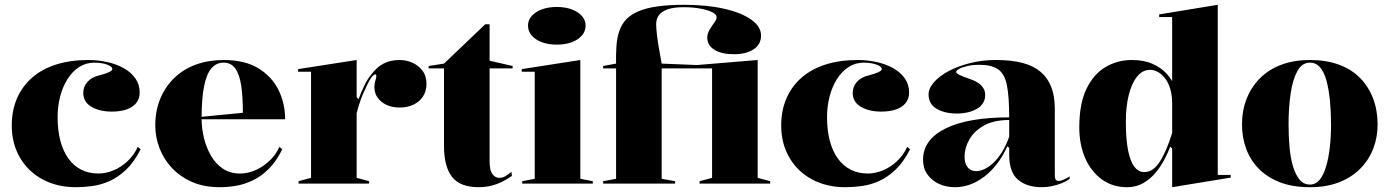

<svg xmlns="http://www.w3.org/2000/svg" viewBox="-20 -765 5789 800"><path d="M296 15Q218 15 157.5 -17.5Q97 -50 63 -108.5Q29 -167 29 -242Q29 -305 51 -355.5Q73 -406 114.5 -442Q156 -478 215 -496.5Q274 -515 348 -515Q388 -515 426.5 -506.5Q465 -498 495.5 -481Q526 -464 544 -438.5Q562 -413 562 -379Q562 -353 547 -335Q532 -317 506 -308.5Q480 -300 446 -300Q395 -300 361 -320Q327 -340 327 -378Q327 -405 345 -424.5Q363 -444 394 -451Q448 -465 448 -477Q448 -484 438.5 -490Q429 -496 412 -500Q395 -504 373 -504Q338 -504 309.5 -485.5Q281 -467 261 -435Q241 -403 230.5 -362.5Q220 -322 220 -277Q220 -222 231.5 -178.5Q243 -135 265 -104.5Q287 -74 318.5 -58Q350 -42 390 -42Q421 -42 452.5 -55Q484 -68 511 -93Q538 -118 554 -153L566 -143Q539 -90 506 -58.5Q473 -27 437.5 -11Q402 5 366 10Q330 15 296 15Z M912 -515Q1000 -515 1056.5 -480.5Q1113 -446 1140.5 -390Q1168 -334 1168 -268H817V-278L992 -295Q992 -362 985 -408.5Q978 -455 960.5 -479.5Q943 -504 911 -504Q882 -504 861.5 -481Q841 -458 830.5 -406.5Q820 -355 820 -270Q820 -230 830 -189.5Q840 -149 859.5 -115.5Q879 -82 909 -62Q939 -42 980 -42Q1003 -42 1027 -49.5Q1051 -57 1073 -71.5Q1095 -86 1113.5 -106Q1132 -126 1144 -153L1156 -143Q1131 -92 1099 -60.5Q1067 -29 1031.5 -12.5Q996 4 961.5 9.5Q927 15 896 15Q830 15 780 -7Q730 -29 696 -65.5Q662 -102 644.5 -148Q627 -194 627 -242Q627 -305 648.5 -355.5Q670 -406 708 -442Q746 -478 798 -496.5Q850 -515 912 -515Z M1224 0V-10L1276 -24V-466H1222V-477L1466 -515V-360L1474 -352Q1486 -384 1499 -410.5Q1512 -437 1526 -453Q1549 -485 1578 -500Q1607 -515 1645 -515Q1672 -515 1697.5 -504Q1723 -493 1740 -471Q1757 -449 1757 -414Q1757 -386 1743 -364Q1729 -342 1704 -329.5Q1679 -317 1645 -317Q1614 -317 1590.5 -328Q1567 -339 1553.5 -358Q1540 -377 1540 -402Q1540 -412 1542 -420.5Q1544 -429 1546 -436Q1548 -443 1548 -448Q1548 -455 1544 -455Q1536 -455 1525.5 -439.5Q1515 -424 1498 -386Q1490 -369 1481.5 -345Q1473 -321 1466 -293V-24L1518 -10V0Z M1975 15Q1897 15 1863.5 -28Q1830 -71 1830 -157V-480H1766V-490L1830 -500L2002 -664H2020V-512L2116 -490V-480H2020V-92Q2020 -56 2031.5 -40Q2043 -24 2061 -24Q2074 -24 2086 -31Q2098 -38 2111 -49L2113 -32Q2100 -23 2084 -14Q2068 -5 2051 1.5Q2034 8 2014.5 11.5Q1995 15 1975 15Z M2300 -579Q2265 -579 2238 -589Q2211 -599 2195.5 -617Q2180 -635 2180 -658Q2180 -681 2195.5 -698.5Q2211 -716 2238 -726Q2265 -736 2300 -736Q2335 -736 2362 -726Q2389 -716 2404.5 -698.5Q2420 -681 2420 -658Q2420 -635 2404.5 -617Q2389 -599 2362 -589Q2335 -579 2300 -579ZM2156 0V-10L2208 -20V-466H2154V-477L2398 -515V-20L2450 -10V0Z M2493 0V-10L2547 -20V-480H2493V-490L2547 -500Q2546 -535 2548.5 -572.5Q2551 -610 2561 -637Q2570 -664 2589.5 -684.5Q2609 -705 2641.5 -718.5Q2674 -732 2721 -738.5Q2768 -745 2831 -745Q2925 -745 2997.5 -728.5Q3070 -712 3110.5 -683Q3151 -654 3151 -617Q3151 -580 3120 -559.5Q3089 -539 3037 -539Q2987 -539 2957 -557.5Q2927 -576 2927 -608Q2927 -625 2936.5 -641Q2946 -657 2956 -670.5Q2966 -684 2966 -693Q2966 -705 2947 -714.5Q2928 -724 2896.5 -729.5Q2865 -735 2829 -735Q2788 -735 2763 -726.5Q2738 -718 2726 -702.5Q2714 -687 2714 -664Q2714 -649 2717 -622.5Q2720 -596 2725.5 -564Q2731 -532 2737 -500L2884 -494L3137 -515V-24L3189 -10V0H2895V-10L2947 -24V-480H2737V-20L2793 -10V0Z M3502 15Q3424 15 3363.5 -17.5Q3303 -50 3269 -108.5Q3235 -167 3235 -242Q3235 -305 3257 -355.5Q3279 -406 3320.5 -442Q3362 -478 3421 -496.5Q3480 -515 3554 -515Q3594 -515 3632.5 -506.5Q3671 -498 3701.5 -481Q3732 -464 3750 -438.5Q3768 -413 3768 -379Q3768 -353 3753 -335Q3738 -317 3712 -308.5Q3686 -300 3652 -300Q3601 -300 3567 -320Q3533 -340 3533 -378Q3533 -405 3551 -424.5Q3569 -444 3600 -451Q3654 -465 3654 -477Q3654 -484 3644.5 -490Q3635 -496 3618 -500Q3601 -504 3579 -504Q3544 -504 3515.5 -485.5Q3487 -467 3467 -435Q3447 -403 3436.5 -362.5Q3426 -322 3426 -277Q3426 -222 3437.5 -178.5Q3449 -135 3471 -104.5Q3493 -74 3524.5 -58Q3556 -42 3596 -42Q3627 -42 3658.5 -55Q3690 -68 3717 -93Q3744 -118 3760 -153L3772 -143Q3745 -90 3712 -58.5Q3679 -27 3643.5 -11Q3608 5 3572 10Q3536 15 3502 15Z M4129 -515Q4194 -515 4240 -503Q4286 -491 4316 -465.5Q4346 -440 4360.5 -402Q4375 -364 4375 -312V-33Q4375 -23 4378.5 -17Q4382 -11 4391 -11Q4399 -11 4411 -16Q4423 -21 4437 -30V-20Q4424 -10 4404.5 -2Q4385 6 4363.5 10.5Q4342 15 4321 15Q4259 15 4222 -16Q4185 -47 4185 -120Q4185 -129 4185 -133Q4185 -137 4185 -140.5Q4185 -144 4185 -149L4177 -155Q4159 -115 4135 -83.5Q4111 -52 4082.5 -30Q4054 -8 4023 3.5Q3992 15 3960 15Q3922 15 3892 1Q3862 -13 3844 -38.5Q3826 -64 3826 -99Q3826 -183 3919.5 -229.5Q4013 -276 4185 -276Q4185 -362 4175.5 -409.5Q4166 -457 4139 -476Q4112 -495 4061 -495Q4033 -495 4011 -490Q3989 -485 3976.5 -478Q3964 -471 3964 -465Q3964 -460 3976.5 -453.5Q3989 -447 4021 -436Q4085 -414 4085 -370Q4085 -332 4051 -312Q4017 -292 3966 -292Q3916 -292 3882.5 -312Q3849 -332 3849 -371Q3849 -397 3872 -423Q3895 -449 3934 -469.5Q3973 -490 4023.5 -502.5Q4074 -515 4129 -515ZM4185 -265Q4120 -265 4079 -241.5Q4038 -218 4018.5 -183Q3999 -148 3999 -113Q3999 -92 4005.5 -78.5Q4012 -65 4022.5 -58.5Q4033 -52 4048 -52Q4063 -52 4081 -60Q4099 -68 4117.5 -85Q4136 -102 4153.5 -129Q4171 -156 4185 -195Z M5054 -745V-36H5108V-25L4864 15V-146L4856 -154Q4847 -130 4832 -101Q4817 -72 4795 -45.5Q4773 -19 4743.5 -2Q4714 15 4676 15Q4616 15 4571 -17.5Q4526 -50 4501.5 -106.5Q4477 -163 4477 -234Q4477 -333 4507 -395Q4537 -457 4587 -486Q4637 -515 4695 -515Q4747 -515 4782 -499Q4817 -483 4837 -462Q4857 -441 4864 -426V-694H4810V-705ZM4772 -474Q4740 -474 4717.5 -445.5Q4695 -417 4683 -368.5Q4671 -320 4671 -258Q4671 -184 4680.5 -137.5Q4690 -91 4707 -69.5Q4724 -48 4748 -48Q4766 -48 4782 -58.5Q4798 -69 4812 -90.5Q4826 -112 4839 -142Q4852 -172 4864 -211V-335Q4864 -367 4856.5 -393Q4849 -419 4836 -436.5Q4823 -454 4806.5 -464Q4790 -474 4772 -474Z M5438 -515Q5506 -515 5559 -495.5Q5612 -476 5647.5 -439.5Q5683 -403 5701.5 -354Q5720 -305 5720 -246Q5720 -193 5702 -146Q5684 -99 5648 -62.5Q5612 -26 5559.5 -5.5Q5507 15 5438 15Q5366 15 5313 -5.5Q5260 -26 5224.5 -62.5Q5189 -99 5172 -146Q5155 -193 5155 -246Q5155 -305 5174.5 -354Q5194 -403 5230.5 -439.5Q5267 -476 5319.5 -495.5Q5372 -515 5438 -515ZM5438 -504Q5405 -504 5385.5 -468.5Q5366 -433 5357.5 -374.5Q5349 -316 5349 -246Q5349 -198 5353 -152.5Q5357 -107 5367.5 -72Q5378 -37 5395 -16.5Q5412 4 5438 4Q5462 4 5478.5 -16Q5495 -36 5505.5 -71.5Q5516 -107 5521 -152Q5526 -197 5526 -246Q5526 -298 5521.5 -344.5Q5517 -391 5507.5 -427Q5498 -463 5481 -483.5Q5464 -504 5438 -504Z"/></svg>

Font: Kalnia SemiBold
Style: Regular
Weight: 600
Designer: Frida Medrano
Foundry: Frida Medrano
Version: Version 1.105